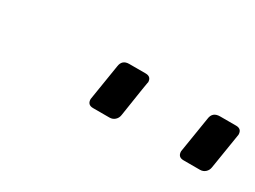

<svg xmlns="http://www.w3.org/2000/svg" viewBox="-25 -895 499 375"><g transform="rotate(30 225.0 -708.0)"><path d="M165 -666 178 -747Q180 -763 196 -763H233Q246 -763 246 -750Q246 -755 233 -669Q232 -662 227 -657.5Q222 -653 215 -653H178Q165 -653 165 -666ZM369 -666 382 -747Q384 -763 401 -763H437Q450 -763 450 -750L437 -669Q436 -662 431 -657.5Q426 -653 419 -653H382Q369 -653 369 -666Z"/></g></svg>

Font: Exo
Style: Italic
Weight: 400
Italic angle: -9°
Designer: Natanael Gama
Foundry: Natanael Gama
Version: Version 1.500; ttfautohint (v1.6)